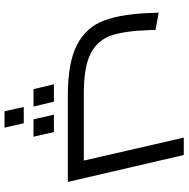

<svg xmlns="http://www.w3.org/2000/svg" viewBox="-12 -528 813 828"><g transform="rotate(90 394.0 -113.5)"><path d="M764 0H392Q248 0 172 -40Q96 -80 67.5 -157.5Q39 -235 35 -367L34 -392L109 -378V-360Q112 -250 131.5 -190Q151 -130 208.5 -99.5Q266 -69 382 -69H672L573 -500H648ZM439 148H364L343 60H418ZM569 148H494L474 60H549ZM530 273H459L441 190H511Z"/></g></svg>

Font: Cairo
Style: Italic
Weight: 400
Italic angle: -13°
Designer: Mohamed Gaber, Accademia di Belle Arti di Urbino and others
Foundry: Kief Type Foundry, Accademia di Belle Arti di Urbino and others
Version: Version 3.011